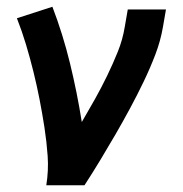

<svg xmlns="http://www.w3.org/2000/svg" viewBox="-20 -548 540 568"><path d="M117 0Q124 -44 121 -86.5Q118 -129 111.5 -171Q105 -213 97 -254Q89 -295 79 -335.5Q69 -376 57 -416Q45 -456 30 -494L135 -528Q166 -447 187 -361Q208 -275 222 -187Q242 -221 261 -255Q280 -289 297 -324Q314 -359 328.5 -395Q343 -431 349 -468L358 -520H471L462 -468Q455 -427 439.5 -386.5Q424 -346 405 -306.5Q386 -267 365 -228Q344 -189 322 -151Q300 -113 277 -75Q254 -37 230 0Z"/></svg>

Font: Iosevka Curly
Style: Bold Italic
Weight: 700
Italic angle: -9°
Monospace: yes
Designer: Belleve Invis
Foundry: Belleve Invis
Version: Version 22.1.2; ttfautohint (v1.8.4)